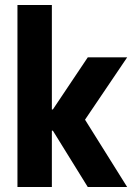

<svg xmlns="http://www.w3.org/2000/svg" viewBox="-20 -750 540 770"><path d="M50 0V-730H188V-311H192L332 -520H490L321 -270L490 0H332L192 -226H188V0Z"/></svg>

Font: M PLUS Code Latin
Style: Bold
Weight: 700
Designer: Coji Morishita
Foundry: UNDERFOREST DESIGN
Version: Version 1.002; ttfautohint (v1.8.3)